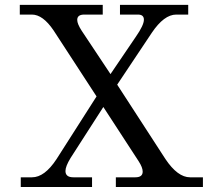

<svg xmlns="http://www.w3.org/2000/svg" viewBox="-20 -752 848 772"><path d="M795.9 0H445.8V-39.1H524.4Q553.7 -39.1 553.7 -62Q553.7 -78.6 537.6 -103.5L395.5 -321.8L263.7 -116.7Q243.2 -83 243.2 -64.5Q243.2 -39.1 274.9 -39.1H350.1V0H63.5V-39.1H108.9Q159.2 -39.1 207 -111.8L368.2 -364.3L195.3 -629.9Q152.3 -693.4 108.4 -693.4H59.6V-732.4H393.1V-693.4H318.8Q290.5 -693.4 290.5 -671.9Q290.5 -656.2 308.1 -628.9L424.3 -454.1L526.4 -604.5Q558.6 -650.9 558.6 -672.9Q558.6 -693.4 534.7 -693.4H462.4V-732.4H736.8V-693.4H688.5Q639.6 -693.4 590.3 -620.1L451.2 -411.6L645 -112.8Q694.3 -39.1 744.1 -39.1H795.9Z"/></svg>

Font: Munson
Style: Regular
Weight: 400
Designer: Paul James MIller
Foundry: High-Logic / Made with FontCreator
Version: Version 2.10;May 5, 2019;FontCreator 11.5.0.2430 64-bit